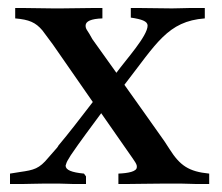

<svg xmlns="http://www.w3.org/2000/svg" viewBox="-20 -460 555 480"><path d="M503 0V-26C452 -31 430 -46 404 -87L391 -107C358 -153 325 -201 291 -248C371 -351 399 -407 492 -414V-440H455C441 -440 429 -439 410 -439C381 -439 354 -440 328 -440H307V-416C334 -412 349 -407 349 -396C349 -370 295 -311 271 -278L211 -362C199 -385 194 -386 194 -396C194 -407 208 -413 236 -414V-440H213C186 -440 164 -439 133 -439H113C87 -439 63 -440 39 -440H18V-414C53 -411 69 -404 86 -384L112 -349L212 -205C179 -162 152 -127 126 -96C125 -93 123 -92 122 -90L101 -66C78 -38 65 -35 30 -30L5 -26V0H37C54 0 68 -1 89 -1H128C140 -1 151 0 163 0H195V-19L190 -26C159 -29 144 -35 144 -46C145 -50 147 -56 151 -62L157 -72C180 -106 208 -143 233 -177L302 -78C318 -55 323 -49 322 -42C322 -31 300 -27 276 -26V0H298C327 0 352 -1 387 -1H433C446 -1 457 0 470 0Z"/></svg>

Font: Sibila
Style: Regular
Weight: 400
Designer: Stefan Peev
Foundry: Context Ltd
Version: Version 1.000